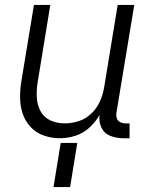

<svg xmlns="http://www.w3.org/2000/svg" viewBox="-20 -550 616 775"><path d="M222 8Q253 8 284.5 -2Q316 -12 341 -35Q366 -58 382 -86Q378 -59 389.5 -35Q401 -11 425.5 -1.5Q450 8 477 8H503V-52H487Q475 -52 465 -57Q455 -62 451.5 -73Q448 -84 450 -95L522 -530H455L400 -195Q395 -167 383 -140Q371 -113 348.5 -91.5Q326 -70 297.5 -61Q269 -52 241 -52Q210 -52 183.5 -64Q157 -76 143.5 -101.5Q130 -127 128.5 -157Q127 -187 132 -218L183 -530H117L67 -227Q61 -193 61 -158.5Q61 -124 71 -93Q81 -62 103 -38Q125 -14 156.5 -3Q188 8 222 8ZM196 205H263L292 27H225Z"/></svg>

Font: Iosevka Sparkle Light
Style: Italic
Weight: 300
Italic angle: -9°
Designer: Belleve Invis
Foundry: Belleve Invis
Version: Version 4.5.0; ttfautohint (v1.8.3)